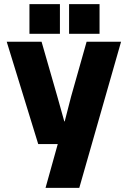

<svg xmlns="http://www.w3.org/2000/svg" viewBox="-20 -700 607 920"><path d="M198.2 200.2 256.8 -9.8H163.1L12.2 -500H179.2L254.9 -236.8L288.1 -118.2H290L320.8 -237.8L395 -500H560.1L359.9 200.2ZM121.1 -538.1V-680.2H267.1V-538.1ZM311 -538.1V-680.2H457V-538.1Z"/></svg>

Font: TASA Orbiter Display Black
Style: Regular
Weight: 900
Designer: Weizhong Zhang
Version: Version 1.000;Glyphs 3.1.2 (3151)